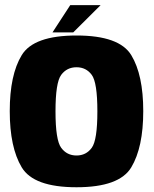

<svg xmlns="http://www.w3.org/2000/svg" viewBox="-20 -744 618 768"><path d="M286 5Q114.5 5 66.8 -74.8Q19 -154.5 19 -299.5Q19 -444.5 66.8 -523.2Q114.5 -602 286 -602Q457.5 -602 505.2 -523.2Q553 -444.5 553 -299.5Q553 -154.5 505.2 -74.8Q457.5 5 286 5ZM286 -122Q324.5 -122 347 -152.8Q369.5 -183.5 369.5 -298.5Q369.5 -414 347 -444.5Q324.5 -475 286 -475Q247.5 -475 224.8 -444.5Q202 -414 202 -298.5Q202 -183.5 224.8 -152.8Q247.5 -122 286 -122ZM190 -614.5 261 -723.5H382.5L273 -614.5Z"/></svg>

Font: Anybody ExtraBold
Style: Regular
Weight: 800
Designer: Tyler Finck
Foundry: Etcetera Type Company
Version: Version 1.010; ttfautohint (v1.8.3) -l 8 -r 50 -G 200 -x 14 